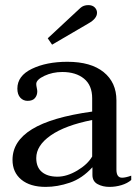

<svg xmlns="http://www.w3.org/2000/svg" viewBox="-20 -722 546 752"><path d="M167 -572 282 -679Q283 -680 295 -691Q307 -702 326 -702Q342 -702 351 -693Q360 -684 360 -672Q360 -649 326 -630L184 -547ZM29 -96Q29 -169 105.5 -216Q182 -263 341 -285V-337Q341 -388 309 -414Q277 -440 224 -440Q186 -440 154 -425Q122 -410 122 -393Q122 -387 124 -378Q126 -369 126 -364Q126 -349 117 -338Q108 -327 88 -327Q71 -327 59.5 -339.5Q48 -352 48 -375Q48 -425 105 -452.5Q162 -480 244 -480Q336 -480 386 -439.5Q436 -399 436 -329V-58Q436 -26 458 -26Q472 -26 494 -34V-17Q479 -4 456 3Q433 10 409 10Q382 10 362 -1Q342 -12 342 -37V-67Q302 -23 253.5 -6.5Q205 10 159 10Q98 10 63.5 -18.5Q29 -47 29 -96ZM341 -109V-252Q235 -231 178.5 -191.5Q122 -152 122 -103Q122 -67 144 -48.5Q166 -30 205 -30Q242 -30 282.5 -54Q323 -78 341 -109Z"/></svg>

Font: TavirajRegular
Style: Regular
Weight: 400
Designer: Katatrad Team
Foundry: CadsonDemak
Version: Version 1.001